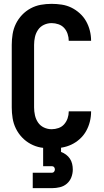

<svg xmlns="http://www.w3.org/2000/svg" viewBox="-20 -763 540 997"><path d="M248 8Q274 8 300.5 3.5Q327 -1 350.5 -12Q374 -23 394 -41Q414 -59 427 -82Q440 -105 446.5 -131Q453 -157 453 -183Q453 -184 453 -184Q453 -184 453 -185H337Q337 -184 337 -184Q337 -184 337 -184Q337 -166 331 -148.5Q325 -131 313 -117.5Q301 -104 283.5 -98Q266 -92 248 -92Q227 -92 208 -101Q189 -110 177.5 -127Q166 -144 161.5 -164.5Q157 -185 157 -205V-530Q157 -551 161.5 -571Q166 -591 177.5 -608Q189 -625 208 -634Q227 -643 248 -643Q266 -643 283.5 -637Q301 -631 313 -618Q325 -605 331 -587Q337 -569 337 -551Q337 -551 337 -551Q337 -551 337 -551H453Q453 -551 453 -551.5Q453 -552 453 -552Q453 -578 446.5 -604Q440 -630 427 -653Q414 -676 394 -694Q374 -712 350.5 -723.5Q327 -735 300.5 -739Q274 -743 248 -743Q219 -743 191.5 -738Q164 -733 139 -719.5Q114 -706 94.5 -685.5Q75 -665 62.5 -639.5Q50 -614 45.5 -586Q41 -558 41 -530V-205Q41 -177 45.5 -149Q50 -121 62.5 -95.5Q75 -70 94.5 -49.5Q114 -29 139 -15.5Q164 -2 191.5 3Q219 8 248 8ZM150 214H250Q271 214 291.5 209Q312 204 327.5 190.5Q343 177 350.5 157.5Q358 138 358 117Q358 102 354.5 87.5Q351 73 343 61Q335 49 323 40Q311 31 297 26V0H204V100H250Q257 100 261 105Q265 110 265 117Q265 123 261 128.5Q257 134 250 134H150Z"/></svg>

Font: Iosevka SS09
Style: Bold
Weight: 700
Monospace: yes
Designer: Belleve Invis
Foundry: Belleve Invis
Version: Version 5.2.1; ttfautohint (v1.8.3)